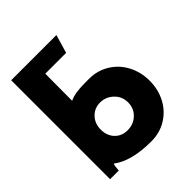

<svg xmlns="http://www.w3.org/2000/svg" viewBox="-233 -1013 1180 1180"><g transform="rotate(-45 357.0 -422.5)"><path d="M57.1 0V-859.9H450.2L415 -740.2H233.9L232.9 -505.9Q240.2 -509.3 248.5 -512.2Q256.8 -515.1 263.9 -517.3Q271 -519.5 281.7 -521.2Q292.5 -522.9 298.8 -523.9Q305.2 -524.9 317.4 -525.6Q329.6 -526.4 334.5 -526.9Q339.4 -527.3 353 -527.6Q366.7 -527.8 369.6 -527.8Q372.6 -527.8 386.7 -527.8Q400.9 -527.8 401.9 -527.8Q475.1 -527.8 533.9 -491.2Q592.8 -454.6 625 -392.6Q657.2 -330.6 657.2 -255.9Q657.2 -181.2 625 -119.4Q592.8 -57.6 533.9 -21.2Q475.1 15.1 401.9 15.1Q228 15.1 141.1 -51.8Q138.2 -49.3 136 -36.4Q133.8 -23.4 133.3 -11.7L132.8 0ZM346.2 -136.2Q397.9 -136.2 433.6 -170.2Q469.2 -204.1 469.2 -255.9Q469.2 -307.6 432.4 -342.3Q395.5 -377 346.2 -377Q297.9 -377 264.9 -342.8Q231.9 -308.6 231.9 -255.9Q231.9 -203.1 263.7 -169.7Q295.4 -136.2 346.2 -136.2Z"/></g></svg>

Font: Hussar Preview
Style: Bold
Weight: 700
Foundry: Cannot Into Space Fonts, PlusOne Fonts
Version: Version 2.29RC2 "Millennial"